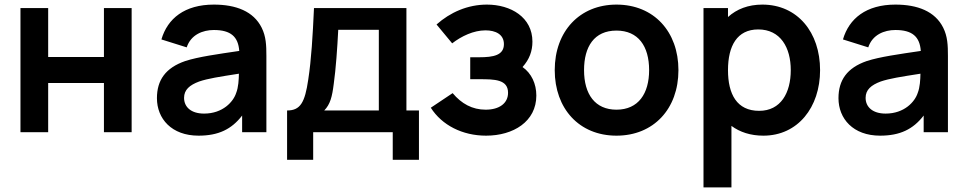

<svg xmlns="http://www.w3.org/2000/svg" viewBox="-20 -575 4202 835"><path d="M189.5 0V-214H432V0H552.5V-540H432V-327H189.5V-540H69V0Z M1118 -454.5C1082.5 -526 1006 -555 910 -555C783 -555 708.5 -494.5 682 -403.5L792 -369C810 -424 861.5 -444.5 910 -444.5C983.5 -444.5 1016 -415.5 1020.5 -353.5C926 -339.5 842.5 -328 785.5 -309.5C700 -280 662.5 -226.5 662.5 -148C662.5 -59 726 15 843.5 15C929.5 15 987 -12.5 1033 -72.5V0H1138.5V-331.5C1138.5 -378 1137 -416.5 1118 -454.5ZM1007 -170.5C995 -133 949.5 -81 867.5 -81C810.5 -81 780.5 -110 780.5 -149.5C780.5 -184.5 804.5 -205 846 -220.5C884 -233.5 933 -241 1019 -254.5C1018.5 -229.5 1017 -195 1007 -170.5Z M1342 120V0H1688V120H1802V-94.5H1747.5V-540H1345.5C1340 -418.5 1334 -316.5 1320.5 -228.5C1306 -129.5 1286.5 -94.5 1228.5 -94.5V120ZM1390 -94.5C1416 -121 1424.5 -154 1431.5 -210.5C1440.5 -274.5 1447 -365.5 1451 -445.5H1627.5V-94.5Z M2252.5 -283.5C2282.5 -317 2295.5 -353 2295.5 -394C2295.5 -500 2201.5 -555 2097.5 -555C2014 -555 1938 -521.5 1878.5 -468.5L1946.5 -386.5C1986.5 -417.5 2039.5 -443 2091.5 -443C2134.5 -443 2171.5 -426 2171.5 -383C2171.5 -334.5 2125.5 -326 2064.5 -326H2025V-230.5H2065C2130 -230.5 2189.5 -230 2189.5 -171.5C2189.5 -126.5 2152.5 -98 2092 -98C2034 -98 1987 -124 1948.5 -170L1853.5 -106.5C1902 -30.5 1991 15 2094 15C2212.5 15 2312.5 -46.5 2312.5 -159.5C2312.5 -211 2291 -256.5 2252.5 -283.5Z M2661 15C2822.5 15 2930.5 -101.5 2930.5 -270C2930.5 -437 2824 -555 2661 -555C2501.5 -555 2392.5 -439.5 2392.5 -270C2392.5 -103 2498.5 15 2661 15ZM2661 -98C2568 -98 2520 -165 2520 -270C2520 -372 2564 -442 2661 -442C2755.5 -442 2803 -374.5 2803 -270C2803 -168.5 2756.5 -98 2661 -98Z M3295.5 -555C3234 -555 3184 -535.5 3146 -501V-540H3039.5V240H3161V-27.5C3197.5 -0.5 3244 15 3300 15C3449.5 15 3546.5 -108 3546.5 -270C3546.5 -434 3448.5 -555 3295.5 -555ZM3281.5 -93C3184.5 -93 3146 -165.5 3146 -270C3146 -375.5 3185.5 -447 3277.5 -447C3374.5 -447 3419 -368 3419 -270C3419 -171 3375.5 -93 3281.5 -93Z M4082 -454.5C4046.5 -526 3970 -555 3874 -555C3747 -555 3672.5 -494.5 3646 -403.5L3756 -369C3774 -424 3825.5 -444.5 3874 -444.5C3947.5 -444.5 3980 -415.5 3984.5 -353.5C3890 -339.5 3806.5 -328 3749.5 -309.5C3664 -280 3626.5 -226.5 3626.5 -148C3626.5 -59 3690 15 3807.5 15C3893.5 15 3951 -12.5 3997 -72.5V0H4102.5V-331.5C4102.5 -378 4101 -416.5 4082 -454.5ZM3971 -170.5C3959 -133 3913.5 -81 3831.5 -81C3774.5 -81 3744.5 -110 3744.5 -149.5C3744.5 -184.5 3768.5 -205 3810 -220.5C3848 -233.5 3897 -241 3983 -254.5C3982.5 -229.5 3981 -195 3971 -170.5Z"/></svg>

Font: Hauora
Style: Bold
Weight: 700
Designer: Wayne Shih
Foundry: WCYS
Version: Version 1.001;hotconv 1.0.109;makeotfexe 2.5.65596